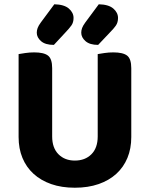

<svg xmlns="http://www.w3.org/2000/svg" viewBox="-20 -861 701 898"><path d="M330 17Q268 17 219.5 0Q171 -17 137 -48Q103 -79 85 -122.5Q67 -166 67 -220V-608Q78 -610 98.5 -613Q119 -616 140 -616Q185 -616 204.5 -601Q224 -586 224 -542V-223Q224 -169 253.5 -139.5Q283 -110 330 -110Q378 -110 407.5 -139.5Q437 -169 437 -223V-608Q448 -610 468.5 -613Q489 -616 510 -616Q555 -616 574.5 -601Q594 -586 594 -542V-220Q594 -166 576 -122.5Q558 -79 524 -48Q490 -17 441 0Q392 17 330 17ZM234 -841Q280 -840 302 -821Q324 -802 324 -777Q324 -756 314 -742Q304 -728 284 -707L232 -651Q192 -651 172 -668.5Q152 -686 152 -708Q152 -719 156 -730Q160 -741 171 -756ZM442 -841Q488 -840 510 -821Q532 -802 532 -777Q532 -756 522 -741.5Q512 -727 492 -707L439 -651Q400 -651 380 -668.5Q360 -686 360 -708Q360 -719 364 -730Q368 -741 379 -756Z"/></svg>

Font: Baloo Thambi 2
Style: Bold
Weight: 700
Designer: Aadarsh Rajan and Ek Type
Foundry: Ek Type
Version: Version 1.640;hotconv 1.0.111;makeotfexe 2.5.65597; ttfautoh